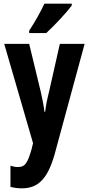

<svg xmlns="http://www.w3.org/2000/svg" viewBox="-20 -786 484 1046"><path d="M371 -756V-766H222C201 -722 174 -672 139 -619V-606H232C279 -649 344 -719 371 -756ZM3 -547 160 -6 152 27C129 106 116 124 76 124C64 124 50 121 37 117V232C56 237 77 240 99 240C188 240 240 188 278 53L441 -547H306L246 -281C235 -238 229 -205 226 -177H222C219 -208 211 -246 203 -282L139 -547Z"/></svg>

Font: Noto Sans Devanagari ExtraCondensed
Style: Bold
Weight: 700
Width: 2
Designer: Jelle Bosma - Monotype Design Team
Foundry: Monotype Imaging Inc.
Version: Version 2.004